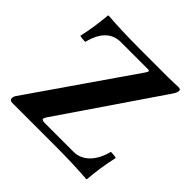

<svg xmlns="http://www.w3.org/2000/svg" viewBox="-171 -805 965 965"><g transform="rotate(45 312.0 -322.5)"><path d="M20 -15.1Q20 -27.8 27.8 -38.1L401.9 -579.1Q411.1 -592.8 411.1 -596.2Q411.1 -602.1 399.9 -602.1H209Q112.3 -602.1 81.1 -476.1Q54.2 -476.1 42 -481Q59.6 -556.6 67.9 -649.9Q67.9 -652.8 71.8 -652.8Q173.3 -645 305.2 -645H505.9Q522.5 -645 544.9 -646Q567.4 -647 571.8 -647Q588.9 -647 588.9 -637.2Q588.9 -628.4 585 -619.9Q581.1 -611.3 566.9 -590.8L212.9 -71.8Q204.1 -57.6 204.1 -53.2Q204.1 -43.9 229 -43.9H429.2Q477.5 -43.9 512.7 -79.6Q547.9 -115.2 563 -176.8Q589.8 -176.8 602.1 -171.9Q581.5 -80.1 575.2 4.9Q575.2 7.8 570.8 7.8Q469.2 0 337.9 0H39.1Q20 0 20 -15.1Z"/></g></svg>

Font: Common Serif
Style: Bold
Weight: 700
Designer: Philipp H. Poll, Khaled Hosny
Foundry: Stefan Peev, Context Ltd.
Version: Version 1.026